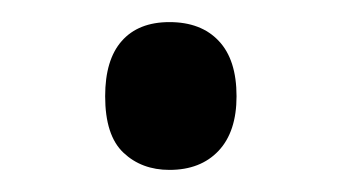

<svg xmlns="http://www.w3.org/2000/svg" viewBox="-20 -138 306 172"><path d="M74.2 -51.8Q74.2 -84.5 89.1 -101.3Q104 -118.2 131.8 -118.2Q160.2 -118.2 176 -101.3Q191.9 -84.5 191.9 -51.8Q191.9 -20 175.8 -2.9Q159.7 14.2 131.8 14.2Q106.9 14.2 90.6 -1.2Q74.2 -16.6 74.2 -51.8Z"/></svg>

Font: f5_51262 
Style: Regular
Weight: 400
Foundry: Ascender Corporation
Version: Version 1.10